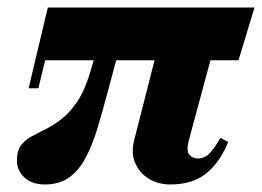

<svg xmlns="http://www.w3.org/2000/svg" viewBox="-20 -480 696 510"><path d="M56 -245.5 107 -460H656L613.5 -320H100L82 -245.5ZM99 10Q65 10 45 -8.5Q25 -27 25 -53.5Q25 -79 35.2 -93.2Q45.5 -107.5 62.8 -117Q80 -126.5 101 -136.8Q122 -147 144 -164.2Q166 -181.5 185.8 -211Q205.5 -240.5 220 -289.5L267 -450H323.5L268 -243Q253.5 -187.5 239.5 -141.2Q225.5 -95 207.5 -61Q189.5 -27 163.5 -8.5Q137.5 10 99 10ZM433 10Q399.5 10 374.8 -5.5Q350 -21 339 -47.2Q328 -73.5 336 -106L416 -420H566L481.5 -107Q474 -79 483 -69Q492 -59 505.5 -59Q524 -59 537.5 -73.5Q551 -88 565.5 -114L586 -103Q565.5 -50.5 528.8 -20.2Q492 10 433 10Z"/></svg>

Font: Bodoni Moda 9pt
Style: Bold Italic
Weight: 700
Italic angle: -13°
Designer: Owen Earl
Foundry: indestructible type
Version: Version 2.004